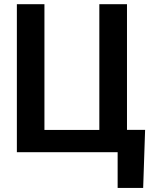

<svg xmlns="http://www.w3.org/2000/svg" viewBox="-20 -731 747 922"><path d="M676.8 -107.4 667.5 171.4H544.9V0H489.3V-107.4ZM61 0V-710.9H193.4V-106.9H457V-710.9H589.8V0Z"/></svg>

Font: Roboto SemiCondensed SemiBold
Style: Regular
Weight: 600
Width: 4
Designer: Christian Robertson
Foundry: Google
Version: Version 3.009; 2024